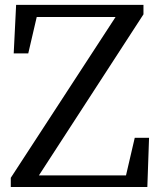

<svg xmlns="http://www.w3.org/2000/svg" viewBox="-20 -753 644 773"><path d="M522.5 -198.2H580.1L573.2 0H23.4V-37.1L445.3 -684.6H127.9L93.8 -538.1H35.2L44.9 -733.4H557.6V-695.3L136.7 -46.9H487.3Z"/></svg>

Font: GenYoMin TW TTF Medium
Style: Regular
Weight: 500
Version: Version 1.300